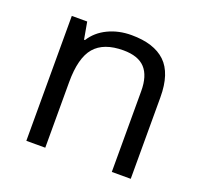

<svg xmlns="http://www.w3.org/2000/svg" viewBox="-100 -659 815 773"><g transform="rotate(20 307.0 -272.5)"><path d="M452.1 0V-346.2Q452.1 -411.6 422.4 -443.8Q392.6 -476.1 329.1 -476.1Q245.1 -476.1 206.1 -430.7Q167 -385.3 167 -280.8V0H85.9V-535.2H151.9L165 -461.9H168.9Q193.8 -501.5 238.8 -523.2Q283.7 -544.9 338.9 -544.9Q435.5 -544.9 484.4 -498.3Q533.2 -451.7 533.2 -349.1V0Z"/></g></svg>

Font: OpenSans
Style: Regular
Weight: 400
Foundry: Ascender Corporation
Version: Version 1.10